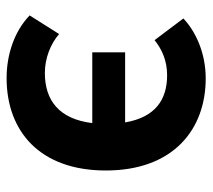

<svg xmlns="http://www.w3.org/2000/svg" viewBox="-50 -564 628 567"><g transform="rotate(90 263.5 -280.0)"><path d="M98 -423C127 -446 160 -460 202 -460C275 -460 326 -424 341 -336H134V-239H343C331 -141 276 -99 195 -99C151 -99 109 -116 80 -141L25 -54C74 -7 144 14 210 14C367 14 483 -84 483 -279C483 -478 362 -574 211 -574C137 -574 73 -545 34 -508Z"/></g></svg>

Font: Noto Sans Mono CJK JP Bold
Style: Regular
Weight: 700
Designer: Ryoko NISHIZUKA (kana & ideographs); Paul D. Hunt (Latin, Greek & Cyrillic); Wenlong ZHANG (bopomofo); Sandoll Communica
Foundry: Adobe Systems Incorporated
Version: Version 1.004;PS 1.004;hotconv 1.0.82;makeotf.lib2.5.63406